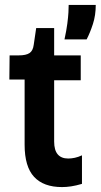

<svg xmlns="http://www.w3.org/2000/svg" viewBox="-20 -750 409 780"><path d="M232 10Q157 10 118.5 -31.5Q80 -73 80 -162V-427H18L19 -525H56Q86 -525 100 -534.5Q114 -544 117 -568L127 -636H200V-525H308V-424H200V-175Q200 -140 214.5 -123Q229 -106 257 -106Q270 -106 284 -109Q298 -112 313 -119V-3Q289 4 269.5 7Q250 10 232 10ZM242 -590Q250 -627 253.5 -654Q257 -681 258 -699.5Q259 -718 259 -730H369Q369 -688 357.5 -652.5Q346 -617 332 -590Z"/></svg>

Font: Bricolage Grotesque SemiCondensed SemiBold
Style: Regular
Weight: 600
Width: 4
Designer: Mathieu Triay
Foundry: Atelier Triay
Version: Version 1.001;gftools[0.9.33.dev8+g029e19f]